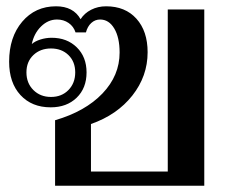

<svg xmlns="http://www.w3.org/2000/svg" viewBox="-20 -590 735 610"><path d="M155 -208Q251 -236 305.5 -293Q360 -350 360 -423Q360 -471 343 -499.5Q326 -528 298 -528Q282 -528 270 -517Q258 -506 253 -487H220Q214 -506 198 -517Q182 -528 161 -528Q133 -528 110.5 -506Q88 -484 81 -450Q91 -459 108.5 -464.5Q126 -470 144 -470Q193 -470 224 -439.5Q255 -409 255 -360Q255 -310 223.5 -279.5Q192 -249 141 -249Q81 -249 45 -288Q9 -327 9 -394Q9 -472 50.5 -521Q92 -570 158 -570Q213 -570 236 -529Q248 -548 269.5 -559Q291 -570 317 -570Q378 -570 413.5 -530.5Q449 -491 449 -424Q449 -348 400.5 -286.5Q352 -225 269 -196V-45H513V-560H629V0H155ZM219 -360Q219 -394 197.5 -415Q176 -436 142 -436Q108 -436 86 -415Q64 -394 64 -360Q64 -326 86 -304Q108 -282 142 -282Q176 -282 197.5 -304Q219 -326 219 -360Z"/></svg>

Font: Fahkwang Medium
Style: Regular
Weight: 500
Version: Version 1.000; ttfautohint (v1.6)